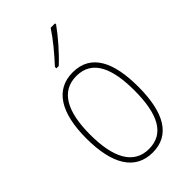

<svg xmlns="http://www.w3.org/2000/svg" viewBox="-235 -840 926 926"><g transform="rotate(-45 227.5 -377.0)"><path d="M336 -757V-764H306C274 -715 232 -665 187 -616V-606H203C246 -645 302 -709 336 -757ZM404 -264C404 -428 356 -537 229 -537C111 -537 50 -440 50 -265C50 -88 110 10 229 10C347 10 404 -87 404 -264ZM76 -265C76 -423 125 -512 229 -512C339 -512 378 -413 378 -265C378 -102 332 -15 228 -15C124 -15 76 -107 76 -265Z"/></g></svg>

Font: Noto Sans Devanagari Condensed Thin
Style: Regular
Weight: 100
Width: 3
Designer: Jelle Bosma - Monotype Design Team
Foundry: Monotype Imaging Inc.
Version: Version 2.004